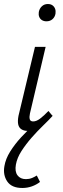

<svg xmlns="http://www.w3.org/2000/svg" viewBox="-37 -646 314 955"><path d="M100 5Q82 5 69.5 -3Q57 -11 53.5 -27.5Q50 -44 55 -70L137 -413H190L112 -82Q108 -64 111 -53Q114 -42 128 -42Q144 -42 162.5 -56Q181 -70 204 -94L224 -70Q191 -35 160 -15Q129 5 100 5ZM194 -540Q181 -540 171.5 -546Q162 -552 158 -562.5Q154 -573 156 -586Q159 -603 171 -614.5Q183 -626 201 -626Q215 -626 224 -619.5Q233 -613 237 -602.5Q241 -592 239 -578Q236 -561 224 -550.5Q212 -540 194 -540ZM74 289Q21 289 -1 256.5Q-23 224 -15 180Q-9 144 13.5 108Q36 72 67.5 37.5Q99 3 135 -28.5Q171 -60 204 -88L225 -70Q206 -49 177.5 -21.5Q149 6 120.5 38.5Q92 71 70 105Q48 139 42 173Q36 207 50 226Q64 245 92 245Q108 245 121.5 239.5Q135 234 146 227L162 259Q144 273 121.5 281Q99 289 74 289Z"/></svg>

Font: Ysabeau Infant Light
Style: Italic
Weight: 300
Italic angle: -12°
Designer: Christian Thalmann (Catharsis Fonts)
Version: Version 2.001;gftools[0.9.30]; featfreeze: ss01,ss02,lnum